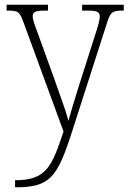

<svg xmlns="http://www.w3.org/2000/svg" viewBox="-20 -556 546 816"><path d="M44 210V240H47C193 240 224 198 287 1L431 -447C449 -506 456 -511 502 -511H506V-536H329V-511H354C397 -511 404 -503 404 -485C404 -471 397 -447 388 -419L314 -187C296 -128 281 -82 271 -42C261 -82 234 -154 211 -220L142 -411C126 -453 119 -473 119 -486C119 -504 128 -511 170 -511H184V-536H8V-511H10C59 -511 63 -507 81 -458L250 3C200 153 177 210 44 210Z"/></svg>

Font: Noto Serif Hebrew SemiCondensed ExtraLight
Style: Regular
Weight: 200
Width: 4
Designer: Monotype Design Team
Foundry: Monotype Imaging Inc.
Version: Version 2.004